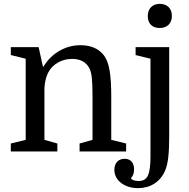

<svg xmlns="http://www.w3.org/2000/svg" viewBox="-20 -784 979 994"><path d="M745 -701C745 -662 768 -639 807 -639C846 -639 870 -664 870 -701C870 -740 846 -764 807 -764C770 -764 745 -740 745 -701ZM36 -41V0H277V-41L210 -60V-327C213 -379 228 -417 255 -442C283 -467 316 -479 355 -479C396 -479 427 -462 443 -430C455 -406 459 -370 459 -283V-60L392 -41V0H633V-41L556 -60V-281C556 -396 546 -459 519 -496C492 -532 451 -550 396 -550C319 -550 246 -508 206 -440H202L180 -540H36V-499L113 -480V-60ZM682 -540V-499L759 -480V24C759 121 744 153 697 153C676 153 661 147 658 138C669 127 674 112 674 93C674 58 656 38 625 38C593 38 572 60 572 95C572 150 624 190 695 190C758 190 809 158 834 101C850 65 856 14 856 -85V-540Z"/></svg>

Font: Domine
Style: Regular
Weight: 400
Designer: Pablo Impallari, Rodrigo Fuenzalida, Brenda Gallo
Foundry: Pablo Impallari, Rodrigo Fuenzalida, Brenda Gallo
Version: Version 2.000